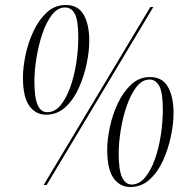

<svg xmlns="http://www.w3.org/2000/svg" viewBox="-20 -742 750 770"><path d="M165 -282Q123 -282 97.5 -317.5Q72 -353 72 -431Q72 -472 82.5 -522Q93 -572 114.5 -617.5Q136 -663 168 -692.5Q200 -722 244 -722Q293 -722 315.5 -683Q338 -644 338 -578Q338 -537 327.5 -486.5Q317 -436 296 -389Q275 -342 242 -312Q209 -282 165 -282ZM155 0 583 -714H595L167 0ZM169 -292Q200 -292 223 -320Q246 -348 262 -393Q278 -438 286 -490.5Q294 -543 294 -592Q294 -659 280.5 -685.5Q267 -712 241 -712Q211 -712 188 -682Q165 -652 149.5 -605.5Q134 -559 126 -508.5Q118 -458 118 -416Q118 -350 131 -321Q144 -292 169 -292ZM503 8Q461 8 435.5 -27.5Q410 -63 410 -142Q410 -182 420.5 -232Q431 -282 452.5 -327.5Q474 -373 506 -403Q538 -433 582 -433Q631 -433 653.5 -393.5Q676 -354 676 -288Q676 -247 665.5 -196Q655 -145 634 -98.5Q613 -52 580 -22Q547 8 503 8ZM508 -2Q538 -2 561.5 -30Q585 -58 601 -103Q617 -148 625 -200.5Q633 -253 633 -303Q633 -370 619 -396.5Q605 -423 580 -423Q550 -423 527 -393Q504 -363 488 -316.5Q472 -270 464 -219Q456 -168 456 -127Q456 -60 469.5 -31Q483 -2 508 -2Z"/></svg>

Font: Noto Serif Display ExtraCondensed Light
Style: Italic
Weight: 300
Width: 2
Italic angle: -12°
Designer: Monotype Design Team
Foundry: Monotype Imaging Inc.
Version: Version 2.009